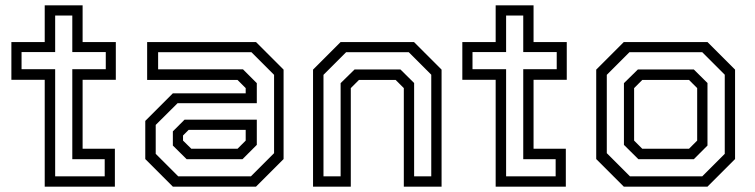

<svg xmlns="http://www.w3.org/2000/svg" viewBox="-20 -697 2820 717"><path d="M147 0V-399H22.5V-540H147V-677H288.5V-540H412.5V-399H288.5V-141.5H409V0ZM186 -38.5H371V-102.5H250V-438.5H375V-502.5H250V-639H186V-502.5H60.5V-438.5H186Z M625.5 0 522.5 -103V-245.5L625.5 -348.5H897.5V-368L867 -398.5H529.5V-540H936L1039 -437V-103L936 0ZM677 -102.5 625.5 -153.5V-206.5L669 -250H939V-156L885.5 -102.5ZM645.5 -38.5H917L1003.5 -125V-417.5L919 -502H570.5V-438H887.5L939 -386.5V-311.5H643L561.5 -230.5V-122.5ZM694.5 -141.5H867L897.5 -172V-212H684.5L663.5 -191V-172Z M1149 0V-437L1252 -540H1526L1629 -437V0H1488V-368L1457.5 -398.5H1320.5L1290 -368V0ZM1188 -38.5H1252V-386.5L1304 -437.5H1475.5L1526.5 -387V-38.5H1590.5V-418L1506.5 -502H1272.5L1188 -417.5Z M1831 0V-399H1706.5V-540H1831V-677H1972.5V-540H2096.5V-399H1972.5V-141.5H2093V0ZM1870 -38.5H2055V-102.5H1934V-438.5H2059V-502.5H1934V-639H1870V-502.5H1744.5V-438.5H1870Z M2309.5 0 2206.5 -103V-437L2309.5 -540H2622L2725 -437V-103L2622 0ZM2332.5 -38.5H2602.5L2686.5 -122.5V-418L2602.5 -502H2330.5L2246 -417.5V-125ZM2364 -102.5 2310 -156V-386.5L2362 -437.5H2571L2622 -387V-153.5L2571 -102.5ZM2378.5 -141.5H2553L2583.5 -172V-368L2553 -398.5H2378.5L2348 -368V-172Z"/></svg>

Font: Tourney
Style: Regular
Weight: 400
Designer: Tyler Finck
Foundry: Etcetera Type Co
Version: Version 1.015